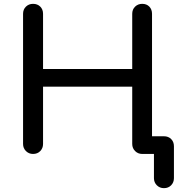

<svg xmlns="http://www.w3.org/2000/svg" viewBox="-20 -801 925 999"><path d="M152 0Q130 0 115 -15Q100 -30 100 -52V-729Q100 -752 115 -766.5Q130 -781 152 -781Q175 -781 189.5 -766.5Q204 -752 204 -729V-442H668V-729Q668 -752 683 -766.5Q698 -781 720 -781Q743 -781 757 -766.5Q771 -752 771 -729V-52Q771 -30 757 -15Q743 0 720 0Q698 0 683 -15Q668 -30 668 -52V-350H204V-52Q204 -30 189.5 -15Q175 0 152 0ZM833 178Q811 178 796 163Q781 148 781 126V0H717V-92H833Q856 -92 870.5 -77.5Q885 -63 885 -40V126Q885 148 870.5 163Q856 178 833 178Z"/></svg>

Font: Comfortaa
Style: Bold
Weight: 700
Designer: Johan Aakerlund
Foundry: Johan Aakerlund
Version: Version 3.104; ttfautohint (v1.8.1.43-b0c9)